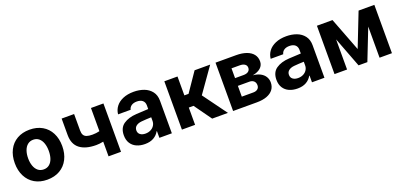

<svg xmlns="http://www.w3.org/2000/svg" viewBox="5 -1252 4120 1979"><g transform="rotate(-20 2065.0 -263.0)"><path d="M35.2 -263.7Q35.2 -345.2 66.7 -407.2Q98.1 -469.2 157 -503.2Q215.8 -537.1 294.9 -537.1Q374 -537.1 433.1 -503.2Q492.2 -469.2 523.9 -407.2Q555.7 -345.2 555.7 -263.7Q555.7 -182.1 523.9 -119.9Q492.2 -57.6 433.1 -23.4Q374 10.7 294.9 10.7Q215.8 10.7 157.2 -23.4Q98.6 -57.6 66.9 -119.9Q35.2 -182.1 35.2 -263.7ZM408.2 -263.7Q408.2 -311 395.5 -347.9Q382.8 -384.8 357.4 -405.8Q332 -426.8 295.9 -426.8Q259.3 -426.8 233.6 -405.8Q208 -384.8 194.8 -347.9Q181.6 -311 181.6 -263.7Q181.6 -216.8 194.8 -179.9Q208 -143.1 233.6 -122.3Q259.3 -101.6 295.9 -101.6Q332 -101.6 357.4 -122.3Q382.8 -143.1 395.5 -179.7Q408.2 -216.3 408.2 -263.7Z M1104.5 0H967.8V-161.1Q925.3 -152.3 889.6 -152.3Q772.9 -152.3 709.7 -201.2Q646.5 -250 646.5 -350.6V-531.2H783.2V-350.6Q783.2 -319.3 793.7 -301Q804.2 -282.7 827.4 -274.7Q850.6 -266.6 889.6 -266.6Q930.2 -266.6 967.8 -275.9V-530.3H1104.5Z M1386.7 -311.5Q1440.4 -314.9 1518.6 -318.4V-361.3Q1517.6 -394.5 1495.6 -413.1Q1473.6 -431.6 1433.6 -431.6Q1397.5 -431.6 1374.5 -416Q1351.6 -400.4 1345.7 -373H1208Q1212.4 -419.9 1240.5 -457Q1268.6 -494.1 1318.8 -515.6Q1369.1 -537.1 1437.5 -537.1Q1498 -537.1 1549.1 -518.1Q1600.1 -499 1631.1 -458.7Q1662.1 -418.5 1662.1 -357.4V0H1525.4V-73.2H1521.5Q1500.5 -34.7 1461.7 -12.5Q1422.9 9.8 1366.2 9.8Q1314.5 9.8 1274.7 -8.1Q1234.9 -25.9 1212.2 -61.5Q1189.5 -97.2 1189.5 -148.4Q1189.5 -230.5 1244.6 -268.6Q1299.8 -306.6 1386.7 -311.5ZM1407.2 -89.8Q1439.5 -89.8 1465.1 -103Q1490.7 -116.2 1504.9 -139.2Q1519 -162.1 1518.6 -189.5V-228Q1495.6 -227.5 1461.9 -225.6Q1428.2 -223.6 1410.2 -221.7Q1372.1 -217.8 1350.1 -200.2Q1328.1 -182.6 1328.1 -152.3Q1328.1 -122.6 1349.9 -106.2Q1371.6 -89.8 1407.2 -89.8Z M1772.5 -530.3H1917V-323.2H1962.9L2104.5 -530.3H2275.4L2085.9 -261.7L2277.3 0H2104.5L1968.8 -189.5H1917V0H1772.5Z M2334 -530.3H2559.6Q2624.5 -530.3 2671.9 -513.4Q2719.2 -496.6 2744.9 -464.4Q2770.5 -432.1 2770.5 -386.7Q2770.5 -343.8 2739 -315.2Q2707.5 -286.6 2650.4 -276.4Q2696.3 -272.9 2730.2 -255.1Q2764.2 -237.3 2782 -208.5Q2799.8 -179.7 2799.8 -144.5Q2799.8 -99.6 2775.6 -67.1Q2751.5 -34.7 2705.6 -17.3Q2659.7 0 2594.7 0H2334ZM2661.1 -164.1Q2661.1 -193.4 2643.3 -210Q2625.5 -226.6 2594.7 -226.6H2468.8V-108.4H2594.7Q2625.5 -108.4 2643.3 -123.3Q2661.1 -138.2 2661.1 -164.1ZM2633.8 -366.2Q2633.8 -391.1 2614 -405Q2594.2 -418.9 2559.6 -418.9H2468.8V-311.5H2562.5Q2596.2 -311.5 2615 -325.9Q2633.8 -340.3 2633.8 -366.2Z M3060.5 -311.5Q3114.3 -314.9 3192.4 -318.4V-361.3Q3191.4 -394.5 3169.4 -413.1Q3147.5 -431.6 3107.4 -431.6Q3071.3 -431.6 3048.3 -416Q3025.4 -400.4 3019.5 -373H2881.8Q2886.2 -419.9 2914.3 -457Q2942.4 -494.1 2992.7 -515.6Q3043 -537.1 3111.3 -537.1Q3171.9 -537.1 3222.9 -518.1Q3273.9 -499 3304.9 -458.7Q3335.9 -418.5 3335.9 -357.4V0H3199.2V-73.2H3195.3Q3174.3 -34.7 3135.5 -12.5Q3096.7 9.8 3040 9.8Q2988.3 9.8 2948.5 -8.1Q2908.7 -25.9 2886 -61.5Q2863.3 -97.2 2863.3 -148.4Q2863.3 -230.5 2918.5 -268.6Q2973.6 -306.6 3060.5 -311.5ZM3081.1 -89.8Q3113.3 -89.8 3138.9 -103Q3164.6 -116.2 3178.7 -139.2Q3192.9 -162.1 3192.4 -189.5V-228Q3169.4 -227.5 3135.7 -225.6Q3102.1 -223.6 3084 -221.7Q3045.9 -217.8 3023.9 -200.2Q3002 -182.6 3002 -152.3Q3002 -122.6 3023.7 -106.2Q3045.4 -89.8 3081.1 -89.8Z M3903.3 -530.3H4076.2V0H3940.4V-341.3L3806.6 0H3710L3584 -330.6V0H3446.3V-530.3H3617.2L3758.8 -161.1Z"/></g></svg>

Font: WEMIX Pretendard
Style: Bold
Weight: 700
Designer: Base glyphs from Inter by Rasmus Andersson; Hangeul glyphs from Noto Sans CJK(Source Han Sans) by Jang Soo-young and Kan
Foundry: Kil Hyung-jin
Version: Version 1.000